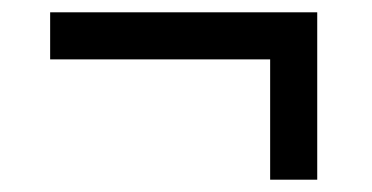

<svg xmlns="http://www.w3.org/2000/svg" viewBox="-20 -409 604 312"><path d="M61.5 -389H495.5V-312.5H61.5ZM495.5 -358.5V-117H419V-358.5Z"/></svg>

Font: Newsreader 7pt
Style: Regular
Weight: 400
Designer: Hugues Gentile
Foundry: Production Type
Version: Version 1.003